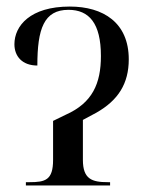

<svg xmlns="http://www.w3.org/2000/svg" viewBox="-20 -566 449 586"><path d="M59 0H316V-10H309C261 -10 233 -19 233 -78V-200L274 -222C341 -260 373 -311 373 -385C373 -497 295 -546 193 -546C72 -546 24 -487 24 -431C24 -394 48 -366 94 -366C94 -478 114 -536 189 -536C252 -536 288 -495 288 -395C288 -311 262 -252 181 -216L142 -197V-78C142 -16 118 -10 70 -10H59Z"/></svg>

Font: Noto Serif Display SemiCondensed
Style: Regular
Weight: 400
Width: 4
Designer: Monotype Design Team
Foundry: Monotype Imaging Inc.
Version: Version 2.009